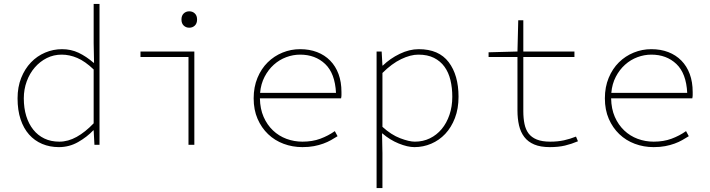

<svg xmlns="http://www.w3.org/2000/svg" viewBox="-20 -742 3640 984"><path d="M282 12Q235 12 196 -4.5Q157 -21 129 -52.5Q101 -84 85.5 -130.5Q70 -177 70 -238Q70 -296 88.5 -342.5Q107 -389 138.5 -422Q170 -455 211.5 -472.5Q253 -490 298 -490Q344 -490 383 -471.5Q422 -453 460 -420H462L460 -520V-722H490V0H464L460 -74H458Q426 -40 380.5 -14Q335 12 282 12ZM284 -16Q329 -16 373 -40.5Q417 -65 460 -110V-386Q416 -428 376 -445Q336 -462 296 -462Q255 -462 220 -444.5Q185 -427 158.5 -396.5Q132 -366 117 -325Q102 -284 102 -238Q102 -188 114.5 -147.5Q127 -107 150.5 -77.5Q174 -48 207.5 -32Q241 -16 284 -16Z M946 0V-450H700V-478H976V0ZM950 -600Q933 -600 921.5 -611Q910 -622 910 -642Q910 -662 921.5 -673Q933 -684 950 -684Q967 -684 978.5 -673Q990 -662 990 -642Q990 -622 978.5 -611Q967 -600 950 -600Z M1530 12Q1479 12 1433.5 -5Q1388 -22 1354 -54.5Q1320 -87 1300 -133Q1280 -179 1280 -238Q1280 -296 1299.5 -343Q1319 -390 1352 -422.5Q1385 -455 1428 -472.5Q1471 -490 1518 -490Q1566 -490 1605 -475Q1644 -460 1672 -431.5Q1700 -403 1715 -362.5Q1730 -322 1730 -270Q1730 -262 1730 -254.5Q1730 -247 1728 -238H1312Q1313 -184 1331 -143Q1349 -102 1379 -73.5Q1409 -45 1448 -30.5Q1487 -16 1530 -16Q1581 -16 1621.5 -31Q1662 -46 1696 -70L1710 -44Q1694 -34 1676.5 -24Q1659 -14 1637 -6Q1615 2 1589 7Q1563 12 1530 12ZM1518 -462Q1482 -462 1447 -449Q1412 -436 1383.5 -410.5Q1355 -385 1336 -348.5Q1317 -312 1313 -266H1702Q1697 -366 1646.5 -414Q1596 -462 1518 -462Z M1910 222V-478H1936L1940 -406H1942Q1979 -442 2028.5 -466Q2078 -490 2126 -490Q2229 -490 2279.5 -423.5Q2330 -357 2330 -246Q2330 -185 2311.5 -137Q2293 -89 2262 -56Q2231 -23 2190 -5.5Q2149 12 2104 12Q2069 12 2023.5 -6.5Q1978 -25 1940 -58H1938L1940 42V222ZM2106 -16Q2148 -16 2183 -33Q2218 -50 2243.5 -80.5Q2269 -111 2283.5 -153.5Q2298 -196 2298 -246Q2298 -292 2288.5 -331.5Q2279 -371 2258 -400Q2237 -429 2204 -445.5Q2171 -462 2124 -462Q2084 -462 2036 -439Q1988 -416 1940 -368V-92Q1985 -51 2031 -33.5Q2077 -16 2106 -16Z M2798 12Q2750 12 2718 -1.5Q2686 -15 2667 -40Q2648 -65 2640 -99.5Q2632 -134 2632 -176V-450H2484V-474L2632 -478L2636 -638H2662V-478H2924V-450H2662V-172Q2662 -136 2668 -107Q2674 -78 2689 -58Q2704 -38 2731 -27Q2758 -16 2800 -16Q2839 -16 2870.5 -23Q2902 -30 2932 -42L2942 -18Q2909 -4 2875.5 4Q2842 12 2798 12Z M3330 12Q3279 12 3233.5 -5Q3188 -22 3154 -54.5Q3120 -87 3100 -133Q3080 -179 3080 -238Q3080 -296 3099.5 -343Q3119 -390 3152 -422.5Q3185 -455 3228 -472.5Q3271 -490 3318 -490Q3366 -490 3405 -475Q3444 -460 3472 -431.5Q3500 -403 3515 -362.5Q3530 -322 3530 -270Q3530 -262 3530 -254.5Q3530 -247 3528 -238H3112Q3113 -184 3131 -143Q3149 -102 3179 -73.5Q3209 -45 3248 -30.5Q3287 -16 3330 -16Q3381 -16 3421.5 -31Q3462 -46 3496 -70L3510 -44Q3494 -34 3476.5 -24Q3459 -14 3437 -6Q3415 2 3389 7Q3363 12 3330 12ZM3318 -462Q3282 -462 3247 -449Q3212 -436 3183.5 -410.5Q3155 -385 3136 -348.5Q3117 -312 3113 -266H3502Q3497 -366 3446.5 -414Q3396 -462 3318 -462Z"/></svg>

Font: Source Code Pro ExtraLight
Style: Regular
Weight: 200
Monospace: yes
Designer: Paul D. Hunt, Teo Tuominen
Foundry: Adobe Systems Incorporated
Version: Version 2.030;PS 1.000;hotconv 16.6.51;makeotf.lib2.5.65220